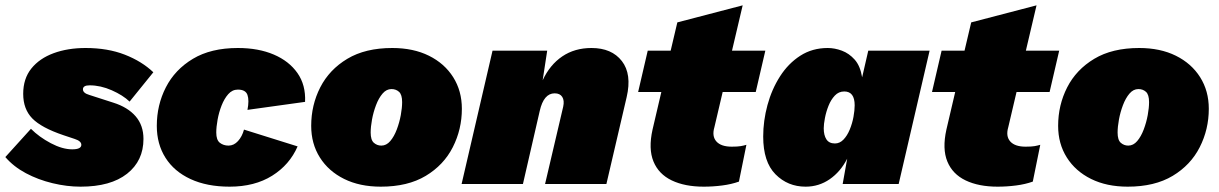

<svg xmlns="http://www.w3.org/2000/svg" viewBox="-47 -690 4572 720"><path d="M255 10Q204 10 150 -3Q96 -16 50 -40.5Q4 -65 -27 -101L69 -207Q100 -176 143.5 -153Q187 -130 224 -130Q258 -130 258 -147Q258 -161 233 -169L191 -183Q108 -211 74 -246Q40 -281 40 -338Q40 -395 70.5 -433Q101 -471 154 -490.5Q207 -510 274 -510Q357 -510 421 -485Q485 -460 528 -419L439 -309Q414 -333 372 -351.5Q330 -370 289 -370Q264 -370 264 -355Q264 -341 288 -334L378 -305Q432 -288 461.5 -254Q491 -220 491 -169Q491 -87 429.5 -38.5Q368 10 255 10Z M814 10Q729 10 667.5 -18.5Q606 -47 573.5 -98.5Q541 -150 541 -218Q541 -296 575 -362.5Q609 -429 676.5 -469.5Q744 -510 845 -510Q922 -510 979.5 -485.5Q1037 -461 1068.5 -416Q1100 -371 1097 -308L881 -278Q888 -314 881 -334Q874 -354 845 -354Q824 -354 809 -337Q794 -320 784 -294.5Q774 -269 769 -241.5Q764 -214 764 -193Q764 -165 777.5 -154.5Q791 -144 810 -144Q830 -144 845.5 -161Q861 -178 868 -204L1069 -141Q1039 -72 973.5 -31Q908 10 814 10Z M1381 10Q1302 10 1243.5 -19Q1185 -48 1152.5 -99.5Q1120 -151 1120 -218Q1120 -296 1154 -362.5Q1188 -429 1255.5 -469.5Q1323 -510 1424 -510Q1503 -510 1561.5 -481Q1620 -452 1652.5 -400.5Q1685 -349 1685 -282Q1685 -205 1651 -138Q1617 -71 1549.5 -30.5Q1482 10 1381 10ZM1383 -144Q1402 -144 1416.5 -161Q1431 -178 1441 -204.5Q1451 -231 1456 -258.5Q1461 -286 1461 -307Q1461 -335 1449.5 -345.5Q1438 -356 1421 -356Q1402 -356 1387.5 -339Q1373 -322 1363 -295.5Q1353 -269 1348 -241.5Q1343 -214 1343 -193Q1343 -165 1355 -154.5Q1367 -144 1383 -144Z M1684 0 1800 -500H2005L1988 -389Q2015 -447 2061.5 -478.5Q2108 -510 2171 -510Q2247 -510 2285 -461Q2323 -412 2303 -326L2227 0H1997L2065 -290Q2070 -313 2061.5 -326.5Q2053 -340 2033 -340Q1992 -340 1977 -274L1914 0Z M2592 10Q2521 10 2472 -13.5Q2423 -37 2403.5 -84.5Q2384 -132 2400 -204L2433 -345H2346L2382 -500H2468L2493 -606L2738 -670L2698 -500H2823L2787 -345H2663L2632 -213Q2622 -179 2639.5 -159.5Q2657 -140 2697 -140Q2719 -140 2730.5 -142Q2742 -144 2752 -147L2724 -9Q2696 1 2661.5 5.5Q2627 10 2592 10Z M2974 10Q2907 10 2861 -36.5Q2815 -83 2815 -178Q2815 -237 2831 -296Q2847 -355 2878 -403.5Q2909 -452 2954 -481Q2999 -510 3057 -510Q3083 -510 3110 -500Q3137 -490 3158 -466.5Q3179 -443 3186 -400L3209 -500H3439L3323 0H3113L3130 -95Q3105 -46 3064.5 -18Q3024 10 2974 10ZM3084 -152Q3102 -152 3116 -166.5Q3130 -181 3139.5 -204Q3149 -227 3153.5 -251.5Q3158 -276 3158 -295Q3158 -347 3119 -347Q3098 -347 3083.5 -331.5Q3069 -316 3060 -293.5Q3051 -271 3046.5 -247.5Q3042 -224 3042 -209Q3042 -183 3052 -167.5Q3062 -152 3084 -152Z M3694 10Q3623 10 3574 -13.5Q3525 -37 3505.5 -84.5Q3486 -132 3502 -204L3535 -345H3448L3484 -500H3570L3595 -606L3840 -670L3800 -500H3925L3889 -345H3765L3734 -213Q3724 -179 3741.5 -159.5Q3759 -140 3799 -140Q3821 -140 3832.5 -142Q3844 -144 3854 -147L3826 -9Q3798 1 3763.5 5.5Q3729 10 3694 10Z M4182 10Q4103 10 4044.5 -19Q3986 -48 3953.5 -99.5Q3921 -151 3921 -218Q3921 -296 3955 -362.5Q3989 -429 4056.5 -469.5Q4124 -510 4225 -510Q4304 -510 4362.5 -481Q4421 -452 4453.5 -400.5Q4486 -349 4486 -282Q4486 -205 4452 -138Q4418 -71 4350.5 -30.5Q4283 10 4182 10ZM4184 -144Q4203 -144 4217.5 -161Q4232 -178 4242 -204.5Q4252 -231 4257 -258.5Q4262 -286 4262 -307Q4262 -335 4250.5 -345.5Q4239 -356 4222 -356Q4203 -356 4188.5 -339Q4174 -322 4164 -295.5Q4154 -269 4149 -241.5Q4144 -214 4144 -193Q4144 -165 4156 -154.5Q4168 -144 4184 -144Z"/></svg>

Font: Work Sans Black
Style: Italic
Weight: 900
Italic angle: -13°
Designer: Wei Huang
Foundry: Wei Huang
Version: Version 2.009; ttfautohint (v1.8.3)